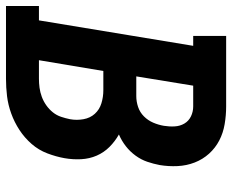

<svg xmlns="http://www.w3.org/2000/svg" viewBox="-88 -688 775 641"><g transform="rotate(90 299.5 -367.5)"><path d="M-1 0V-110H47L132 -625H99V-735H334Q364 -735 393.5 -730Q423 -725 448 -712Q473 -699 492 -678Q511 -657 521.5 -630Q532 -603 533.5 -573Q535 -543 530 -513Q526 -492 519 -471.5Q512 -451 498.5 -432.5Q485 -414 467 -400Q449 -386 428 -377Q451 -364 469.5 -345.5Q488 -327 498.5 -303Q509 -279 510.5 -251Q512 -223 507 -195Q502 -167 491 -138Q480 -109 459.5 -85.5Q439 -62 413 -45Q387 -28 358 -17.5Q329 -7 300 -3.5Q271 0 242 0ZM300 -435Q318 -435 336 -441Q354 -447 367.5 -460.5Q381 -474 388.5 -491.5Q396 -509 399 -527Q402 -545 401 -563Q400 -581 391.5 -595.5Q383 -610 367.5 -617.5Q352 -625 334 -625H265L234 -435ZM242 -110Q257 -110 272 -112Q287 -114 302 -119.5Q317 -125 330.5 -134.5Q344 -144 354 -156.5Q364 -169 369 -184Q374 -199 377 -214Q381 -236 377 -258.5Q373 -281 359 -296.5Q345 -312 324 -318.5Q303 -325 280 -325H216L180 -110Z"/></g></svg>

Font: Iosevka Curly Slab XBdEx
Style: Italic
Weight: 800
Width: 7
Italic angle: -9°
Monospace: yes
Designer: Belleve Invis
Foundry: Belleve Invis
Version: Version 11.1.0; ttfautohint (v1.8.3)